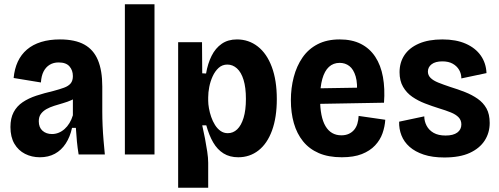

<svg xmlns="http://www.w3.org/2000/svg" viewBox="-20 -725 2342 901"><path d="M167 13Q129 13 97.5 -3Q66 -19 47.5 -50.5Q29 -82 29 -129Q29 -170 44 -198.5Q59 -227 86.5 -245.5Q114 -264 150.5 -276Q187 -288 230 -298Q260 -306 280.5 -313.5Q301 -321 311.5 -333.5Q322 -346 322 -368Q322 -395 306 -413.5Q290 -432 255 -432Q231 -432 213 -421Q195 -410 184.5 -389.5Q174 -369 172 -338L44 -359Q48 -402 63.5 -435.5Q79 -469 106.5 -492.5Q134 -516 173 -528Q212 -540 261 -540Q332 -540 375.5 -516Q419 -492 439.5 -443Q460 -394 460 -319V-201Q460 -170 461.5 -135Q463 -100 466 -65.5Q469 -31 472 0H349Q344 -30 341 -60.5Q338 -91 336 -125H318Q309 -83 288.5 -51.5Q268 -20 237.5 -3.5Q207 13 167 13ZM224 -96Q240 -96 255 -102Q270 -108 283 -119.5Q296 -131 306 -147.5Q316 -164 322 -184V-280L349 -276Q335 -264 316 -255.5Q297 -247 276 -241Q255 -235 234.5 -228.5Q214 -222 198 -213Q182 -204 172 -190.5Q162 -177 162 -156Q162 -127 179.5 -111.5Q197 -96 224 -96Z M566 0V-705H705V0Z M816 156V-260V-527H928L929 -381L947 -380Q955 -427 973 -463Q991 -499 1020.5 -519.5Q1050 -540 1092 -540Q1147 -540 1189.5 -507Q1232 -474 1255.5 -411Q1279 -348 1279 -260Q1279 -174 1256.5 -112.5Q1234 -51 1193 -19Q1152 13 1098 13Q1058 13 1029 -5Q1000 -23 980.5 -56.5Q961 -90 948 -137H929Q936 -107 942 -75Q948 -43 952.5 -13.5Q957 16 957 39V156ZM1049 -100Q1074 -100 1093 -118Q1112 -136 1123 -172Q1134 -208 1134 -261Q1134 -314 1123 -350Q1112 -386 1092 -404Q1072 -422 1047 -422Q1023 -422 1006 -406.5Q989 -391 978 -367Q967 -343 962 -317Q957 -291 957 -268V-252Q957 -237 960.5 -217Q964 -197 971 -176.5Q978 -156 989 -138.5Q1000 -121 1015 -110.5Q1030 -100 1049 -100Z M1584 13Q1521 13 1476 -6.5Q1431 -26 1402 -62Q1373 -98 1359 -147Q1345 -196 1345 -255Q1345 -312 1358.5 -363.5Q1372 -415 1399.5 -455Q1427 -495 1470.5 -517.5Q1514 -540 1574 -540Q1632 -540 1673.5 -519Q1715 -498 1741 -458.5Q1767 -419 1777 -364Q1787 -309 1782 -243L1444 -237V-310L1686 -314L1654 -279Q1659 -333 1649 -366.5Q1639 -400 1619.5 -415Q1600 -430 1574 -430Q1544 -430 1523.5 -411Q1503 -392 1492.5 -354.5Q1482 -317 1482 -262Q1482 -176 1507.5 -133Q1533 -90 1582 -90Q1602 -90 1617 -97Q1632 -104 1642 -116Q1652 -128 1657 -144.5Q1662 -161 1663 -181L1788 -163Q1786 -131 1775 -99.5Q1764 -68 1740 -42.5Q1716 -17 1678 -2Q1640 13 1584 13Z M2065 14Q2009 14 1968.5 0.5Q1928 -13 1902 -36Q1876 -59 1864 -89.5Q1852 -120 1853 -154L1971 -179Q1971 -156 1982 -135Q1993 -114 2015 -101.5Q2037 -89 2071 -89Q2107 -89 2126 -103Q2145 -117 2145 -141Q2145 -161 2132 -174.5Q2119 -188 2095.5 -197.5Q2072 -207 2039 -217Q2007 -227 1974.5 -239.5Q1942 -252 1915 -270.5Q1888 -289 1871.5 -317.5Q1855 -346 1855 -386Q1855 -432 1878 -466.5Q1901 -501 1946 -520.5Q1991 -540 2056 -540Q2120 -540 2165.5 -520Q2211 -500 2236 -464.5Q2261 -429 2263 -382L2145 -357Q2145 -379 2134.5 -397Q2124 -415 2104.5 -426Q2085 -437 2056 -437Q2023 -437 2005.5 -423.5Q1988 -410 1988 -389Q1988 -372 2000.5 -359.5Q2013 -347 2036.5 -337.5Q2060 -328 2093 -317Q2129 -306 2162 -293Q2195 -280 2221.5 -261.5Q2248 -243 2263 -216Q2278 -189 2278 -148Q2278 -102 2254.5 -65.5Q2231 -29 2184.5 -7.5Q2138 14 2065 14Z"/></svg>

Font: Bricolage Grotesque 24pt SemiCondensed
Style: Bold
Weight: 700
Width: 4
Designer: Mathieu Triay
Foundry: Atelier Triay
Version: Version 1.001;gftools[0.9.33.dev8+g029e19f]